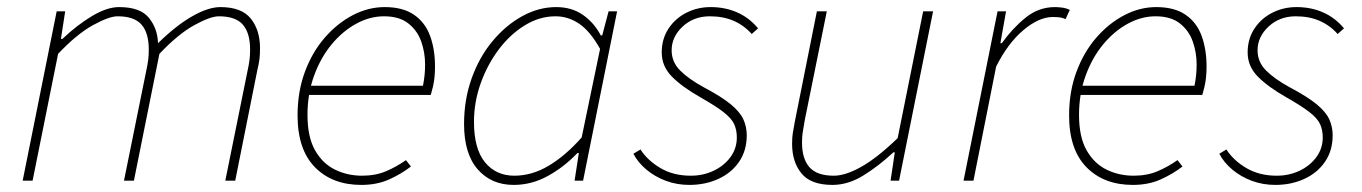

<svg xmlns="http://www.w3.org/2000/svg" viewBox="-20 -510 3846 542"><path d="M44 0 140 -478H164L152 -400H156Q197 -439 239.5 -464.5Q282 -490 316 -490Q376 -490 400.5 -459.5Q425 -429 426 -388Q477 -438 522.5 -464Q568 -490 602 -490Q662 -490 688 -457.5Q714 -425 714 -374Q714 -356 712.5 -343.5Q711 -331 706 -310L644 0H616L678 -306Q683 -329 684.5 -342Q686 -355 686 -370Q686 -417 665.5 -440.5Q645 -464 598 -464Q574 -464 528.5 -439Q483 -414 430 -358L358 0H330L392 -306Q397 -329 398.5 -342Q400 -355 400 -370Q400 -417 379.5 -440.5Q359 -464 312 -464Q288 -464 242.5 -439Q197 -414 144 -358L72 0Z M1000 12Q918 12 869 -38Q820 -88 820 -184Q820 -252 841 -308Q862 -364 897.5 -404.5Q933 -445 976.5 -467.5Q1020 -490 1066 -490Q1117 -490 1148.5 -468.5Q1180 -447 1194 -409Q1208 -371 1208 -322Q1208 -306 1206.5 -291.5Q1205 -277 1202 -264.5Q1199 -252 1196 -242H844L850 -268H1174Q1177 -283 1178.5 -297.5Q1180 -312 1180 -328Q1180 -362 1169 -393Q1158 -424 1132.5 -444Q1107 -464 1064 -464Q1024 -464 985.5 -443Q947 -422 916 -384.5Q885 -347 866.5 -296Q848 -245 848 -186Q848 -123 869.5 -85.5Q891 -48 926 -31Q961 -14 1002 -14Q1040 -14 1069.5 -26.5Q1099 -39 1126 -58L1140 -40Q1113 -19 1078.5 -3.5Q1044 12 1000 12Z M1430 12Q1367 12 1328.5 -32Q1290 -76 1290 -160Q1290 -229 1311.5 -289Q1333 -349 1370.5 -394Q1408 -439 1454.5 -464.5Q1501 -490 1550 -490Q1594 -490 1625.5 -468Q1657 -446 1676 -410H1680L1698 -478H1722L1626 0H1602L1614 -78H1610Q1573 -39 1527 -13.5Q1481 12 1430 12ZM1432 -14Q1482 -14 1529.5 -42.5Q1577 -71 1622 -122L1674 -372Q1646 -422 1615 -443Q1584 -464 1548 -464Q1503 -464 1461.5 -438.5Q1420 -413 1388 -370.5Q1356 -328 1337 -275Q1318 -222 1318 -166Q1318 -90 1349 -52Q1380 -14 1432 -14Z M1926 12Q1891 12 1860 0.5Q1829 -11 1805 -31Q1781 -51 1768 -76L1788 -88Q1808 -57 1844.5 -35.5Q1881 -14 1930 -14Q1965 -14 1994.5 -28Q2024 -42 2042 -66.5Q2060 -91 2060 -122Q2060 -143 2052.5 -159.5Q2045 -176 2022.5 -193.5Q2000 -211 1956 -236Q1905 -265 1876.5 -294Q1848 -323 1848 -362Q1848 -400 1867 -429Q1886 -458 1917.5 -474Q1949 -490 1986 -490Q2027 -490 2061 -475Q2095 -460 2120 -430L2102 -414Q2081 -438 2051.5 -451Q2022 -464 1984 -464Q1938 -464 1907 -435Q1876 -406 1876 -368Q1876 -335 1900 -311Q1924 -287 1966 -264Q2017 -237 2043 -215.5Q2069 -194 2078.5 -173Q2088 -152 2088 -128Q2088 -85 2066.5 -53.5Q2045 -22 2008 -5Q1971 12 1926 12Z M2330 12Q2269 12 2242.5 -20.5Q2216 -53 2216 -104Q2216 -122 2218 -134.5Q2220 -147 2224 -168L2286 -478H2314L2252 -172Q2248 -150 2246 -136.5Q2244 -123 2244 -108Q2244 -62 2265 -38Q2286 -14 2334 -14Q2367 -14 2412 -39.5Q2457 -65 2514 -120L2586 -478H2614L2518 0H2494L2506 -80H2502Q2460 -41 2417 -14.5Q2374 12 2330 12Z M2700 0 2796 -478H2820L2804 -388H2808Q2838 -430 2875 -460Q2912 -490 2958 -490Q2967 -490 2978.5 -488.5Q2990 -487 3000 -482L2988 -456Q2982 -459 2974 -460.5Q2966 -462 2952 -462Q2913 -462 2869 -425Q2825 -388 2792 -322L2728 0Z M3178 12Q3096 12 3047 -38Q2998 -88 2998 -184Q2998 -252 3019 -308Q3040 -364 3075.5 -404.5Q3111 -445 3154.5 -467.5Q3198 -490 3244 -490Q3295 -490 3326.5 -468.5Q3358 -447 3372 -409Q3386 -371 3386 -322Q3386 -306 3384.5 -291.5Q3383 -277 3380 -264.5Q3377 -252 3374 -242H3022L3028 -268H3352Q3355 -283 3356.5 -297.5Q3358 -312 3358 -328Q3358 -362 3347 -393Q3336 -424 3310.5 -444Q3285 -464 3242 -464Q3202 -464 3163.5 -443Q3125 -422 3094 -384.5Q3063 -347 3044.5 -296Q3026 -245 3026 -186Q3026 -123 3047.5 -85.5Q3069 -48 3104 -31Q3139 -14 3180 -14Q3218 -14 3247.5 -26.5Q3277 -39 3304 -58L3318 -40Q3291 -19 3256.5 -3.5Q3222 12 3178 12Z M3580 12Q3545 12 3514 0.5Q3483 -11 3459 -31Q3435 -51 3422 -76L3442 -88Q3462 -57 3498.5 -35.5Q3535 -14 3584 -14Q3619 -14 3648.5 -28Q3678 -42 3696 -66.5Q3714 -91 3714 -122Q3714 -143 3706.5 -159.5Q3699 -176 3676.5 -193.5Q3654 -211 3610 -236Q3559 -265 3530.5 -294Q3502 -323 3502 -362Q3502 -400 3521 -429Q3540 -458 3571.5 -474Q3603 -490 3640 -490Q3681 -490 3715 -475Q3749 -460 3774 -430L3756 -414Q3735 -438 3705.5 -451Q3676 -464 3638 -464Q3592 -464 3561 -435Q3530 -406 3530 -368Q3530 -335 3554 -311Q3578 -287 3620 -264Q3671 -237 3697 -215.5Q3723 -194 3732.5 -173Q3742 -152 3742 -128Q3742 -85 3720.5 -53.5Q3699 -22 3662 -5Q3625 12 3580 12Z"/></svg>

Font: Source Sans 3
Style: Italic
Weight: 200
Italic angle: -11°
Designer: Paul D. Hunt
Foundry: Adobe
Version: Version 3.046;hotconv 1.0.118;makeotfexe 2.5.65603